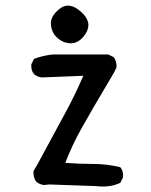

<svg xmlns="http://www.w3.org/2000/svg" viewBox="-20 -664 540 685"><path d="M323.2 0 156.2 -5.9 136.7 -3.9Q121.1 -5.9 109.4 -15.6Q97.7 -31.2 99.6 -53.7L113.3 -77.1Q169.9 -182.6 208 -252Q246.1 -321.3 277.3 -393.6L128.9 -387.7Q113.3 -389.6 101.6 -399.4Q89.8 -413.1 91.8 -434.6L101.6 -454.1Q132.8 -465.8 168 -469.7H366.2L385.7 -460Q397.5 -444.3 395.5 -422.9L385.7 -403.3Q299.8 -258.8 268.1 -201.2Q236.3 -143.6 212.9 -83Q261.7 -79.1 312 -79.1Q362.3 -79.1 409.2 -67.4Q420.9 -53.7 418.9 -31.2L409.2 -11.7Q372.1 5.9 323.2 0ZM220.7 -510.7Q197.3 -514.6 179.7 -533.7Q162.1 -552.7 161.6 -580.6Q161.1 -608.4 194.3 -633.8Q227.5 -659.2 269.5 -621.6Q311.5 -584 285.2 -543.5Q258.8 -502.9 220.7 -510.7Z"/></svg>

Font: JasonHandwriting1
Style: Regular
Weight: 400
Version: Version 1.48.20